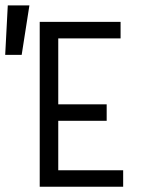

<svg xmlns="http://www.w3.org/2000/svg" viewBox="-92 -708 550 728"><path d="M58.6 -625H365.2V-562.5H128.9V-312.5H312.5V-250H128.9V-62.5H375V0H58.6ZM19.5 -687.5 -9.8 -500H-72.3L-62.5 -687.5Z"/></svg>

Font: Sudo Variable
Style: Regular
Weight: 400
Monospace: yes
Designer: Jens Kutilek
Foundry: Jens Kutilek
Version: Version 0.040